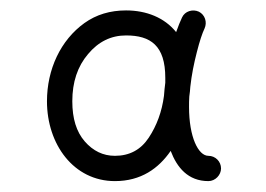

<svg xmlns="http://www.w3.org/2000/svg" viewBox="-20 -756 502 363"><path d="M197.3 -413.6C246.6 -413.6 279.8 -437.5 302.7 -470.7C314.5 -439.5 335.4 -413.6 374 -413.6C387.2 -413.6 397.9 -425.3 397.9 -437.5C397.9 -450.7 387.2 -461.4 374 -461.4C355 -461.4 337.4 -496.6 337.4 -553.7C337.4 -560.1 337.4 -566.9 337.9 -573.7C338.9 -580.1 339.4 -585.9 339.8 -591.8C342.3 -614.7 346.7 -636.2 352.1 -657.2C357.4 -678.2 362.3 -692.9 366.7 -702.1C372.1 -713.9 367.7 -728 356 -733.9C344.2 -739.3 329.6 -734.9 324.2 -723.1C320.8 -715.8 316.9 -706.5 313 -695.3C291 -722.7 256.8 -736.3 218.3 -736.3C188.5 -736.3 162.1 -728.5 139.6 -712.4C94.7 -680.2 68.8 -625 68.8 -564.5C68.8 -483.4 119.1 -413.6 197.3 -413.6ZM197.3 -461.4C174.8 -461.4 155.8 -470.7 140.1 -488.8C124.5 -506.8 116.7 -531.7 116.7 -564.5C116.7 -600.6 126.5 -630.4 146.5 -653.8C166 -677.2 189.9 -689 218.3 -689C264.6 -689 292.5 -669.9 292.5 -608.9V-599.6C291.5 -591.3 290.5 -583 290 -574.7C286.1 -544.9 276.4 -518.6 261.2 -495.6C246.1 -472.7 224.6 -461.4 197.3 -461.4Z"/></svg>

Font: Mikhak Medium
Style: Regular
Weight: 500
Designer: Amin Abedi
Version: Version 3.2